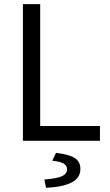

<svg xmlns="http://www.w3.org/2000/svg" viewBox="-20 -676 526 922"><path d="M90 0V-656H173V-71H460V0ZM201 226 193 186Q256 181 279 169.5Q302 158 302 138Q302 118 284 108.5Q266 99 231 96L249 58Q314 66 340 83.5Q366 101 366 135Q366 179 323.5 200.5Q281 222 201 226Z"/></svg>

Font: Pinyin1712
Style: Regular
Weight: 400
Version: Version 1